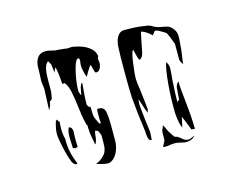

<svg xmlns="http://www.w3.org/2000/svg" viewBox="-53 -820 523 422"><g transform="rotate(-15 208.5 -609.0)"><path d="M131 -475Q122 -477 122 -479Q127 -479 136 -486.5Q145 -494 147 -502Q149 -507 149 -519V-534Q149 -537 147 -541Q145 -545 144 -547Q144 -547 138 -549Q136 -541 136 -539Q136 -533 134 -526.5Q132 -520 130 -520Q130 -524 127.5 -535.5Q125 -547 125 -557V-563Q120 -573 116 -608Q113 -632 110 -645.5Q107 -659 101 -667H95Q93 -696 90 -706Q87 -702 85 -695L83 -712Q83 -714 81 -717.5Q79 -721 78 -723L76 -722Q67 -714 67 -684V-662Q67 -655 65 -645Q65 -642 63 -639.5Q61 -637 59 -638Q59 -636 58 -633.5Q57 -631 57 -628L52 -618L54 -665Q54 -670 53 -675.5Q52 -681 52 -686L53 -709V-715Q53 -728 59 -737Q65 -746 79 -746Q82 -746 88.5 -744.5Q95 -743 99 -742Q106 -742 122 -740Q125 -739 129 -739.5Q133 -740 135 -740Q139 -740 142 -739Q145 -738 148 -738Q149 -737 151 -737Q167 -733 178 -723Q185 -717 187 -706Q187 -704 186 -703Q185 -702 185 -700L186 -691V-687Q183 -672 174 -672Q171 -671 169 -680.5Q167 -690 165 -691Q155 -676 151 -668Q148 -675 146 -685.5Q144 -696 146 -705V-708Q146 -712 143 -712Q140 -712 138 -708Q133 -699 129 -679Q125 -659 125 -642Q125 -641 126.5 -637Q128 -633 129 -632L132 -648Q133 -652 134.5 -655Q136 -658 138 -658Q135 -628 135 -609Q137 -604 139 -603Q141 -602 142 -602V-597Q142 -582 144 -577Q150 -563 152 -561Q155 -561 154.5 -565Q154 -569 154 -570V-587Q154 -587 154 -590.5Q154 -594 158 -594Q170 -594 172.5 -583Q175 -572 175 -549V-517Q175 -507 172 -498Q168 -485 159.5 -477.5Q151 -470 140 -473ZM234 -656Q234 -695 235 -715Q237 -733 243 -739Q248 -746 257 -746H261Q284 -746 296 -744L310 -742Q315 -741 319.5 -738Q324 -735 328 -734L331 -733Q334 -732 343 -730.5Q352 -729 355 -727Q369 -717 369 -703V-696L367 -671L366 -664Q363 -643 363 -640Q358 -647 357 -651V-688Q349 -710 345 -716Q341 -718 334 -722.5Q327 -727 322 -727Q321 -727 318.5 -723Q316 -719 314 -719Q311 -723 304 -727.5Q297 -732 292 -733Q291 -731 289.5 -723Q288 -715 287 -711Q286 -706 283.5 -693Q281 -680 278 -678L274 -674Q271 -674 268.5 -685Q266 -696 265 -699Q261 -698 257.5 -672.5Q254 -647 254 -636Q254 -628 257 -610Q262 -568 262 -565L260 -557Q256 -566 253 -576.5Q250 -587 248 -591L247 -580L248 -567L251 -540Q255 -513 254 -509L253 -497Q248 -497 246 -503Q245 -506 244.5 -511.5Q244 -517 244 -520Q238 -562 235 -598Q234 -617 234 -656ZM335 -518Q337 -512 339.5 -506.5Q342 -501 343 -497L351 -496Q351 -519 347 -557Q343 -591 343 -606Q340 -604 338 -600Q336 -596 336 -593L334 -567L329 -563Q329 -580 331 -612Q333 -632 333 -640Q333 -647 328 -654Q323 -641 320 -606.5Q317 -572 318 -539Q320 -515 325 -506L330 -529ZM71 -495Q74 -490 79 -488Q81 -488 82 -490Q69 -519 70 -549Q67 -559 67 -570.5Q67 -582 68 -588Q68 -588 66.5 -589Q65 -590 64 -594Q62 -594 60 -591Q55 -574 55 -564Q55 -554 60 -531.5Q65 -509 71 -495ZM92 -525Q91 -537 91.5 -548Q92 -559 92 -561Q91 -566 89.5 -568Q88 -570 84 -571Q80 -563 80 -550L81 -525Q86 -521 92 -525ZM279 -475Q284 -475 289 -476Q294 -477 299 -477Q304 -477 311 -475.5Q318 -474 322 -473H326Q339 -473 346 -482L334 -477H331Q324 -477 317 -483.5Q310 -490 303 -491Q291 -508 289 -515L285 -522L283 -516Q280 -512 280 -503.5Q280 -495 280 -491Q280 -488 277 -483Q274 -478 273 -476Q275 -475 279 -475Z"/></g></svg>

Font: BM Euljiro oraeorae
Style: Regular
Weight: 400
Designer: Bongjin Kim; Bomjun Kim; Myungsoo Han; Hyesun Chae; Mikyoung Jeong; Wujin Sim; Minjae Kang; Suwha Jang;
Foundry: Sandoll Inc.
Version: Version 1.000;hotconv 1.0.109;makeexe 2.5.65596